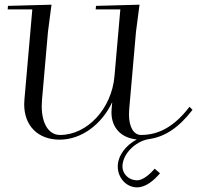

<svg xmlns="http://www.w3.org/2000/svg" viewBox="-20 -585 840 818"><path d="M199.4 -565 14 -560 12.7 -545H117.7L84 -160C83.4 -153.3 83.1 -146.8 83.1 -140.4C83.1 -49.4 141.6 10 234.1 10C327.6 10 413.9 -55.6 458.1 -149.8L455.5 -120C455.1 -115.2 454.9 -110.5 454.9 -105.9C454.9 -41 496.2 3 562.8 9.1C517.1 32.9 481.7 77.7 481.7 124.2C481.7 173.3 518.5 213.2 563.7 213.2C602.5 213.2 636.4 182.6 661.7 153.3L638.9 133.7C614.5 162.1 586.5 183.2 563.7 183.2C529.5 183.2 501.7 156.8 501.7 124.2C501.7 71.9 555.6 18.2 612 8C683.3 -1.4 742.4 -42.2 800.2 -117L787.4 -130C725.3 -49 659.6 -10 580.9 -10C549 -10 529.5 -44.5 529.5 -98.3C529.5 -105.3 529.8 -112.5 530.5 -120L559.4 -450L574.4 -565L389 -560L387.7 -545H492.7L467.7 -260C455.7 -122 351.8 -10 235.9 -10C187.5 -10 157.8 -58.2 157.8 -132.9C157.8 -141.6 158.2 -150.6 159 -160L184.4 -450Z"/></svg>

Font: Galberik
Style: Regular
Weight: 400
Designer: Gluk
Foundry: Gluk
Version: Version 0.50